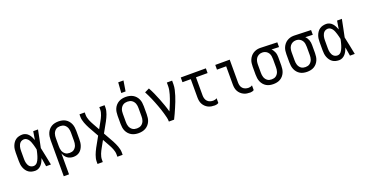

<svg xmlns="http://www.w3.org/2000/svg" viewBox="-41 -1605 5081 2672"><g transform="rotate(-20 2500.0 -269.5)"><path d="M220 8Q195 8 169.5 2Q144 -4 123 -18.5Q102 -33 87 -54.5Q72 -76 63 -100Q54 -124 51 -149Q48 -174 48 -200V-320Q48 -346 51 -371Q54 -396 63 -420Q72 -444 87 -465.5Q102 -487 123 -501.5Q144 -516 169.5 -522Q195 -528 220 -528Q246 -528 269.5 -516.5Q293 -505 310 -485.5Q327 -466 338.5 -443Q350 -420 359 -396Q364 -427 369 -458Q374 -489 379 -520H450Q437 -456 424.5 -391.5Q412 -327 398 -263Q413 -198 425.5 -132Q438 -66 452 0H381Q376 -32 370.5 -64Q365 -96 360 -128V-129Q351 -104 339.5 -80.5Q328 -57 311 -37Q294 -17 270 -4.5Q246 8 220 8ZM220 -62Q236 -62 250 -69.5Q264 -77 274 -89Q284 -101 291 -115Q298 -129 304 -143.5Q310 -158 314.5 -173Q319 -188 323 -203Q327 -218 330.5 -233Q334 -248 337 -264Q333 -283 328 -303Q323 -323 317 -342.5Q311 -362 304 -380.5Q297 -399 286 -416Q275 -433 257.5 -445.5Q240 -458 220 -458Q205 -458 189.5 -452.5Q174 -447 163 -436.5Q152 -426 144.5 -411.5Q137 -397 133 -382Q129 -367 127.5 -351.5Q126 -336 126 -320V-200Q126 -184 127.5 -168.5Q129 -153 133 -138Q137 -123 144.5 -108.5Q152 -94 163 -83.5Q174 -73 189.5 -67.5Q205 -62 220 -62Z M564 215V-320Q564 -347 568 -373.5Q572 -400 582.5 -424.5Q593 -449 610.5 -469.5Q628 -490 651 -503.5Q674 -517 700.5 -522.5Q727 -528 754 -528Q781 -528 807.5 -522.5Q834 -517 857 -503.5Q880 -490 897.5 -469.5Q915 -449 925.5 -424.5Q936 -400 940 -373.5Q944 -347 944 -320V-200Q944 -175 941.5 -150.5Q939 -126 931 -102.5Q923 -79 910 -58Q897 -37 877.5 -21.5Q858 -6 834 1Q810 8 785 8Q761 8 738 1.5Q715 -5 696 -19Q677 -33 663.5 -53Q650 -73 642 -96V215ZM754 -62Q771 -62 787.5 -66Q804 -70 817.5 -80Q831 -90 841 -104Q851 -118 856.5 -134Q862 -150 864 -166.5Q866 -183 866 -200V-320Q866 -337 864 -353.5Q862 -370 856.5 -386Q851 -402 841 -416Q831 -430 817.5 -440Q804 -450 787.5 -454Q771 -458 754 -458Q737 -458 720.5 -454Q704 -450 690.5 -440Q677 -430 667 -416Q657 -402 651.5 -386Q646 -370 644 -353.5Q642 -337 642 -320V-200Q642 -183 644 -166.5Q646 -150 651.5 -134Q657 -118 667 -104Q677 -90 690.5 -80Q704 -70 720.5 -66Q737 -62 754 -62Z M1064 215V178Q1064 155 1069.5 131.5Q1075 108 1083 86Q1091 64 1101 42.5Q1111 21 1122 0V-1Q1124 -3 1125 -5.5Q1126 -8 1128 -11L1207 -153L1128 -294Q1126 -297 1125 -299.5Q1124 -302 1122 -304V-305Q1111 -326 1101 -347.5Q1091 -369 1083 -391Q1075 -413 1069.5 -436.5Q1064 -460 1064 -483V-520H1142V-483Q1142 -463 1147 -442.5Q1152 -422 1159.5 -402.5Q1167 -383 1176.5 -364.5Q1186 -346 1196 -328L1250 -231L1304 -328Q1314 -346 1323.5 -364.5Q1333 -383 1340.5 -402.5Q1348 -422 1353 -442.5Q1358 -463 1358 -483V-520H1436V-483Q1436 -460 1430.5 -436.5Q1425 -413 1417 -391Q1409 -369 1399 -347.5Q1389 -326 1378 -305V-304Q1376 -302 1375 -299.5Q1374 -297 1372 -294L1293 -152L1372 -11Q1374 -8 1375 -5.5Q1376 -3 1378 -1V0Q1389 21 1399 42.5Q1409 64 1417 86Q1425 108 1430.5 131.5Q1436 155 1436 178V215H1358V178Q1358 158 1353 137.5Q1348 117 1340.5 97.5Q1333 78 1323.5 59.5Q1314 41 1304 23L1250 -74L1196 23Q1186 41 1176.5 59.5Q1167 78 1159.5 97.5Q1152 117 1147 137.5Q1142 158 1142 178V215Z M1750 8Q1723 8 1696.5 2.5Q1670 -3 1646.5 -16Q1623 -29 1604.5 -49.5Q1586 -70 1575 -94.5Q1564 -119 1560 -146Q1556 -173 1556 -200V-320Q1556 -347 1560 -374Q1564 -401 1575 -425.5Q1586 -450 1604.5 -470.5Q1623 -491 1646.5 -504Q1670 -517 1696.5 -522.5Q1723 -528 1750 -528Q1777 -528 1803.5 -522.5Q1830 -517 1853.5 -504Q1877 -491 1895.5 -470.5Q1914 -450 1925 -425.5Q1936 -401 1940 -374Q1944 -347 1944 -320V-200Q1944 -173 1940 -146Q1936 -119 1925 -94.5Q1914 -70 1895.5 -49.5Q1877 -29 1853.5 -16Q1830 -3 1803.5 2.5Q1777 8 1750 8ZM1750 -62Q1767 -62 1784 -66Q1801 -70 1815 -79.5Q1829 -89 1839.5 -103Q1850 -117 1856 -133Q1862 -149 1864 -166Q1866 -183 1866 -200V-320Q1866 -337 1864 -354Q1862 -371 1856 -387Q1850 -403 1839.5 -417Q1829 -431 1815 -440.5Q1801 -450 1784 -454Q1767 -458 1750 -458Q1733 -458 1716 -454Q1699 -450 1685 -440.5Q1671 -431 1660.5 -417Q1650 -403 1644 -387Q1638 -371 1636 -354Q1634 -337 1634 -320V-200Q1634 -183 1636 -166Q1638 -149 1644 -133Q1650 -117 1660.5 -103Q1671 -89 1685 -79.5Q1699 -70 1716 -66Q1733 -62 1750 -62ZM1712 -600 1723 -754H1801L1776 -600Z M2199 0Q2199 -33 2191 -65Q2183 -97 2174 -129Q2165 -161 2154.5 -192Q2144 -223 2132.5 -254Q2121 -285 2109 -315.5Q2097 -346 2084 -376Q2071 -406 2056.5 -436Q2042 -466 2027 -495L2095 -528Q2121 -481 2143 -432Q2165 -383 2184.5 -333Q2204 -283 2222 -232.5Q2240 -182 2254 -130Q2266 -157 2278 -184.5Q2290 -212 2300.5 -239.5Q2311 -267 2321 -295Q2331 -323 2339 -351.5Q2347 -380 2352.5 -409Q2358 -438 2358 -468V-520H2436V-468Q2436 -427 2426.5 -386Q2417 -345 2404.5 -305.5Q2392 -266 2377 -227.5Q2362 -189 2345.5 -151Q2329 -113 2312 -75Q2295 -37 2276 0Z M2879 8Q2854 8 2828.5 4Q2803 0 2780 -11.5Q2757 -23 2738.5 -41Q2720 -59 2708 -81.5Q2696 -104 2691.5 -129Q2687 -154 2687 -180V-450H2564V-520H2936V-450H2764V-180Q2764 -157 2771 -134Q2778 -111 2794 -94Q2810 -77 2833 -69.5Q2856 -62 2879 -62Q2894 -62 2908 -66Q2922 -70 2934 -78V-8Q2922 0 2908 4Q2894 8 2879 8Z M3404 8Q3378 8 3353 4Q3328 0 3305 -11.5Q3282 -23 3263 -41Q3244 -59 3232 -81.5Q3220 -104 3215.5 -129Q3211 -154 3211 -180V-450H3075V-520H3289V-180Q3289 -157 3295.5 -134Q3302 -111 3318.5 -94Q3335 -77 3357.5 -69.5Q3380 -62 3404 -62Q3418 -62 3432 -66Q3446 -70 3458 -78V-8Q3446 0 3432 4Q3418 8 3404 8Z M3746 8Q3719 8 3692.5 2.5Q3666 -3 3643 -16.5Q3620 -30 3602.5 -50.5Q3585 -71 3574.5 -95.5Q3564 -120 3560 -146.5Q3556 -173 3556 -200V-320Q3556 -346 3559.5 -371.5Q3563 -397 3573 -420.5Q3583 -444 3599.5 -464.5Q3616 -485 3637.5 -499Q3659 -513 3684 -520.5Q3709 -528 3735 -528H3750L3994 -520V-450L3884 -454Q3898 -441 3908 -425.5Q3918 -410 3924.5 -392.5Q3931 -375 3933.5 -356.5Q3936 -338 3936 -320V-200Q3936 -173 3932 -146.5Q3928 -120 3917.5 -95.5Q3907 -71 3889.5 -50.5Q3872 -30 3849 -16.5Q3826 -3 3799.5 2.5Q3773 8 3746 8ZM3746 -62Q3763 -62 3779.5 -66Q3796 -70 3809.5 -80Q3823 -90 3833 -104Q3843 -118 3848.5 -134Q3854 -150 3856 -166.5Q3858 -183 3858 -200V-320Q3858 -344 3854 -367.5Q3850 -391 3837.5 -411Q3825 -431 3804 -443.5Q3783 -456 3759 -458H3742Q3717 -458 3694.5 -446Q3672 -434 3658 -414Q3644 -394 3639 -369.5Q3634 -345 3634 -320V-200Q3634 -183 3636 -166.5Q3638 -150 3643.5 -134Q3649 -118 3659 -104Q3669 -90 3682.5 -80Q3696 -70 3712.5 -66Q3729 -62 3746 -62Z M4246 8Q4219 8 4192.5 2.5Q4166 -3 4143 -16.5Q4120 -30 4102.5 -50.5Q4085 -71 4074.5 -95.5Q4064 -120 4060 -146.5Q4056 -173 4056 -200V-320Q4056 -346 4059.5 -371.5Q4063 -397 4073 -420.5Q4083 -444 4099.5 -464.5Q4116 -485 4137.5 -499Q4159 -513 4184 -520.5Q4209 -528 4235 -528H4250L4494 -520V-450L4384 -454Q4398 -441 4408 -425.5Q4418 -410 4424.5 -392.5Q4431 -375 4433.5 -356.5Q4436 -338 4436 -320V-200Q4436 -173 4432 -146.5Q4428 -120 4417.5 -95.5Q4407 -71 4389.5 -50.5Q4372 -30 4349 -16.5Q4326 -3 4299.5 2.5Q4273 8 4246 8ZM4246 -62Q4263 -62 4279.5 -66Q4296 -70 4309.5 -80Q4323 -90 4333 -104Q4343 -118 4348.5 -134Q4354 -150 4356 -166.5Q4358 -183 4358 -200V-320Q4358 -344 4354 -367.5Q4350 -391 4337.5 -411Q4325 -431 4304 -443.5Q4283 -456 4259 -458H4242Q4217 -458 4194.5 -446Q4172 -434 4158 -414Q4144 -394 4139 -369.5Q4134 -345 4134 -320V-200Q4134 -183 4136 -166.5Q4138 -150 4143.5 -134Q4149 -118 4159 -104Q4169 -90 4182.5 -80Q4196 -70 4212.5 -66Q4229 -62 4246 -62Z M4720 8Q4695 8 4669.5 2Q4644 -4 4623 -18.5Q4602 -33 4587 -54.5Q4572 -76 4563 -100Q4554 -124 4551 -149Q4548 -174 4548 -200V-320Q4548 -346 4551 -371Q4554 -396 4563 -420Q4572 -444 4587 -465.5Q4602 -487 4623 -501.5Q4644 -516 4669.5 -522Q4695 -528 4720 -528Q4746 -528 4769.5 -516.5Q4793 -505 4810 -485.5Q4827 -466 4838.5 -443Q4850 -420 4859 -396Q4864 -427 4869 -458Q4874 -489 4879 -520H4950Q4937 -456 4924.5 -391.5Q4912 -327 4898 -263Q4913 -198 4925.5 -132Q4938 -66 4952 0H4881Q4876 -32 4870.5 -64Q4865 -96 4860 -128V-129Q4851 -104 4839.5 -80.5Q4828 -57 4811 -37Q4794 -17 4770 -4.5Q4746 8 4720 8ZM4720 -62Q4736 -62 4750 -69.5Q4764 -77 4774 -89Q4784 -101 4791 -115Q4798 -129 4804 -143.5Q4810 -158 4814.5 -173Q4819 -188 4823 -203Q4827 -218 4830.5 -233Q4834 -248 4837 -264Q4833 -283 4828 -303Q4823 -323 4817 -342.5Q4811 -362 4804 -380.5Q4797 -399 4786 -416Q4775 -433 4757.5 -445.5Q4740 -458 4720 -458Q4705 -458 4689.5 -452.5Q4674 -447 4663 -436.5Q4652 -426 4644.5 -411.5Q4637 -397 4633 -382Q4629 -367 4627.5 -351.5Q4626 -336 4626 -320V-200Q4626 -184 4627.5 -168.5Q4629 -153 4633 -138Q4637 -123 4644.5 -108.5Q4652 -94 4663 -83.5Q4674 -73 4689.5 -67.5Q4705 -62 4720 -62Z"/></g></svg>

Font: Iosevka Term Curly
Style: Regular
Weight: 400
Designer: Belleve Invis
Foundry: Belleve Invis
Version: Version 32.3.0